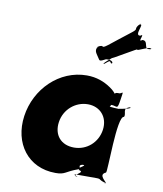

<svg xmlns="http://www.w3.org/2000/svg" viewBox="-94 -928 871 1027"><g transform="rotate(10 341.5 -414.5)"><path d="M398 -627C385 -649 365 -665 382 -688C409 -710 354 -668 382 -690C421 -710 394 -677 435 -708C462 -730 514 -770 542 -792C587 -826 550 -810 581 -846C608 -868 556 -824 584 -846C608 -854 559 -781 596 -787C623 -809 582 -744 610 -766C649 -770 620 -709 663 -727C690 -749 635 -702 663 -724C674 -748 585 -700 592 -710C619 -732 443 -624 471 -646C471 -646 410 -596 433 -606C460 -628 458 -628 467 -614C480 -611 476 -636 437 -631C406 -614 404 -617 398 -627ZM59 -256C38 -106 126 15 276 15C330 15 324 -1 394 -26C413 -34 377 -47 418 -55C427 -55 382 -53 420 -53C424 -45 372 -30 408 -19C417 -19 371 -18 409 -18C417 -8 363 11 394 16C403 16 355 4 393 4H498C525 4 508 12 553 22C562 22 514 23 552 23C552 14 501 -16 542 -34C551 -34 547 -344 585 -344C597 -362 563 -391 611 -400C620 -400 574 -399 612 -399C611 -389 533 -381 553 -381C553 -381 494 -383 501 -386C513 -395 496 -402 492 -400C491 -393 494 -395 516 -395C541 -391 543 -377 551 -431C558 -482 561 -472 542 -464C520 -464 517 -463 516 -457C512 -459 506 -472 481 -488C447 -511 405 -528 352 -528C202 -528 80 -406 59 -256ZM247 -256C257 -327 317 -377 384 -377C450 -377 496 -327 486 -256C476 -186 419 -136 350 -136C278 -136 237 -186 247 -256Z"/></g></svg>

Font: Hussar Przerywany
Style: Obl
Weight: 400
Foundry: Cannot Into Space Fonts
Version: Version 0.982